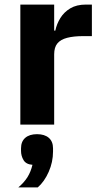

<svg xmlns="http://www.w3.org/2000/svg" viewBox="-20 -545 444 840"><path d="M217 0H69V-525H217V-411H222Q228 -440 244 -466Q260 -492 287.5 -508.5Q315 -525 356 -525H382V-387H345Q302 -387 273.5 -379.5Q245 -372 231 -355Q217 -338 217 -307ZM142 42Q175 42 193.5 58Q212 74 212 104V118Q212 164 193 207Q174 250 145 275H60Q86 253 100.5 229.5Q115 206 122 176Q94 174 83 155.5Q72 137 72 115V104Q72 74 90.5 58Q109 42 142 42Z"/></svg>

Font: IBM Plex Sans Var
Style: Regular
Weight: 400
Designer: Mike Abbink, Paul van der Laan, Pieter van Rosmalen
Foundry: Bold Monday
Version: Version 3.000